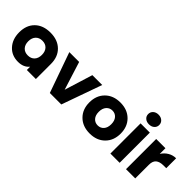

<svg xmlns="http://www.w3.org/2000/svg" viewBox="74 -1654 2510 2510"><g transform="rotate(45 1329.0 -399.0)"><path d="M291 6.8Q173.8 6.8 101.8 -72.8Q29.8 -152.3 29.8 -278.8Q29.8 -410.6 108.9 -487.8Q188 -564.9 323.2 -564.9Q457 -564.9 536.6 -487.5Q616.2 -410.2 616.2 -278.8V0H449.2V-61Q395 6.8 291 6.8ZM231 -378.4Q196.8 -341.8 196.8 -278.8Q196.8 -215.8 231 -179.4Q265.1 -143.1 323.2 -143.1Q381.3 -143.1 415.3 -179.4Q449.2 -215.8 449.2 -278.8Q449.2 -341.8 415.3 -378.4Q381.3 -415 323.2 -415Q265.1 -415 231 -378.4Z M874.5 0 676.8 -558.1H858.4L981.4 -167L1102.5 -558.1H1284.7L1086.4 0Z M1616.2 6.8Q1485.4 6.8 1405.8 -72Q1326.2 -150.9 1326.2 -278.8Q1326.2 -406.7 1405.8 -485.8Q1485.4 -564.9 1616.2 -564.9Q1746.1 -564.9 1825.7 -485.8Q1905.3 -406.7 1905.3 -278.8Q1905.3 -150.9 1825.7 -72Q1746.1 6.8 1616.2 6.8ZM1731.4 -278.8Q1731.4 -343.8 1699 -380.4Q1666.5 -417 1616.2 -417Q1565.9 -417 1533.2 -380.1Q1500.5 -343.3 1500.5 -278.8Q1500.5 -214.4 1533 -178.2Q1565.4 -142.1 1616.2 -142.1Q1667 -142.1 1699.2 -178.2Q1731.4 -214.4 1731.4 -278.8Z M1994.1 0V-558.1H2165V0ZM1978 -714.8Q1978 -753.9 2006.3 -779.5Q2034.7 -805.2 2080.1 -805.2Q2125.5 -805.2 2153.8 -779.5Q2182.1 -753.9 2182.1 -714.8Q2182.1 -676.3 2153.8 -651.1Q2125.5 -626 2080.1 -626Q2034.7 -626 2006.3 -651.1Q1978 -676.3 1978 -714.8Z M2282.7 0V-558.1H2453.6V-453.1Q2486.3 -504.9 2536.6 -534.4Q2586.9 -564 2645.5 -564V-380.9H2596.7Q2525.9 -380.9 2489.7 -350.8Q2453.6 -320.8 2453.6 -253.9V0Z"/></g></svg>

Font: Biathlonist
Style: Bold
Weight: 700
Designer: Go4gold
Foundry: Go4gold
Version: Version 3.010;FEAKit 1.0